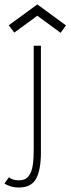

<svg xmlns="http://www.w3.org/2000/svg" viewBox="-59 -614 314 854"><path d="M4.5 -469 -20 -501.5 107 -594.5 234.5 -501 210.5 -468 107 -544ZM25.5 220Q3.5 220 -14 214.2Q-31.5 208.5 -39 201.5L-19 174.5Q-4.5 188 25 188Q39.5 188 50.2 183.5Q61 179 68.2 169.5Q75.5 160 80 148.2Q84.5 136.5 87 119Q89.5 101.5 90.2 84.5Q91 67.5 91 44V-410.5H123V63Q123 142 101.5 181Q80 220 25.5 220Z"/></svg>

Font: League Spartan ExtraLight
Style: Regular
Weight: 200
Foundry: The League of Moveable Type
Version: Version 2.002